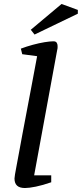

<svg xmlns="http://www.w3.org/2000/svg" viewBox="-20 -938 412 967"><path d="M106 9Q79 9 66 -3Q53 -15 53 -39Q53 -43 55.5 -59.5Q58 -76 63.5 -103.5Q69 -131 76 -170.5Q83 -210 92.5 -260Q102 -310 113.5 -371Q125 -432 138.5 -503Q152 -574 167 -655L92 -665L85 -693Q114 -704 145.5 -712.5Q177 -721 204.5 -725.5Q232 -730 249 -730Q261 -730 265.5 -723Q270 -716 270 -707Q270 -704 270 -698.5Q270 -693 268 -686L152 -55H238V-20Q195 -5 160.5 2Q126 9 106 9ZM154 -764 135 -788 290 -918 372 -888V-869Z"/></svg>

Font: Manuale Medium
Style: Italic
Weight: 500
Italic angle: -11°
Version: Version 1.002